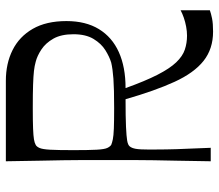

<svg xmlns="http://www.w3.org/2000/svg" viewBox="-66 -674 748 656"><g transform="rotate(-90 308.0 -346.0)"><path d="M85 0Q86 -72 87 -118Q88 -164 88.5 -194.5Q89 -225 89 -247.5Q89 -270 89 -293.5Q89 -317 89 -350Q89 -383 89 -406.5Q89 -430 89 -452.5Q89 -475 88.5 -505.5Q88 -536 87 -582Q86 -628 85 -700H360Q419 -700 465 -677Q511 -654 537.5 -608Q564 -562 564 -493Q564 -427 536.5 -382Q509 -337 458 -314Q407 -291 335 -291Q359 -224 380.5 -182Q402 -140 423 -118Q444 -96 466.5 -88.5Q489 -81 514 -81Q529 -81 545 -84Q561 -87 575.5 -92Q590 -97 601 -103V-3Q590 1 573 4.5Q556 8 528 8Q469 8 428 -24.5Q387 -57 356.5 -123.5Q326 -190 297 -291Q236 -291 203 -289.5Q170 -288 155.5 -285.5Q141 -283 136 -277Q130 -270 127.5 -256Q125 -242 125 -208Q125 -188 125.5 -152.5Q126 -117 128 -76Q130 -35 131 0ZM267 -330Q333 -330 367 -332.5Q401 -335 422 -340Q442 -346 464.5 -360Q487 -374 503 -400.5Q519 -427 519 -469Q519 -511 504 -537.5Q489 -564 467 -578.5Q445 -593 425 -598Q411 -602 393.5 -604Q376 -606 346 -607Q316 -608 267 -608Q222 -608 197 -607Q172 -606 160 -604Q148 -602 141 -598Q135 -595 130.5 -585Q126 -575 124.5 -549Q123 -523 123 -469Q123 -416 124.5 -389.5Q126 -363 130.5 -353.5Q135 -344 141 -340Q148 -337 160 -334.5Q172 -332 197 -331Q222 -330 267 -330Z"/></g></svg>

Font: Ojuju Medium
Style: Regular
Weight: 500
Designer: Chisaokwu Joboson, Mirko Velimirovic
Foundry: Udi Foundry
Version: Version 1.000